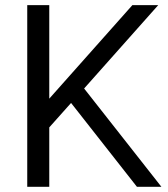

<svg xmlns="http://www.w3.org/2000/svg" viewBox="-20 -720 647 740"><path d="M169.9 -229V0H85V-700.2H169.9V-339.8L490.2 -700.2H589.8L304.2 -378.9L602.1 0H507.8L253.9 -323.2Z"/></svg>

Font: Pfennig
Style: Medium
Weight: 500
Version: Version 20120410 ; ttfautohint (v0.8)